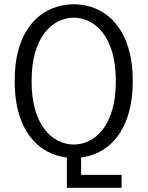

<svg xmlns="http://www.w3.org/2000/svg" viewBox="-20 -726 690 896"><path d="M292 150.5V0H358.5V105L343.5 90H547.5V150.5ZM324.5 11Q282 11 241.5 -1.8Q201 -14.5 166 -41.8Q131 -69 104.5 -111.5Q78 -154 63.2 -212.8Q48.5 -271.5 48.5 -348Q48.5 -424 63.2 -482.8Q78 -541.5 104.5 -583.8Q131 -626 166 -653.2Q201 -680.5 241.5 -693.2Q282 -706 324.5 -706Q366.5 -706 406.8 -693.2Q447 -680.5 482 -653.2Q517 -626 543.2 -583.8Q569.5 -541.5 584.5 -482.8Q599.5 -424 599.5 -348Q599.5 -271.5 584.5 -212.8Q569.5 -154 543.2 -111.5Q517 -69 482 -41.8Q447 -14.5 406.8 -1.8Q366.5 11 324.5 11ZM324.5 -51.5Q361 -51.5 396 -68.5Q431 -85.5 459 -121.2Q487 -157 503.8 -213.2Q520.5 -269.5 520.5 -348Q520.5 -426 503.8 -482Q487 -538 459 -573.8Q431 -609.5 396 -626.5Q361 -643.5 324.5 -643.5Q287.5 -643.5 252.5 -626.5Q217.5 -609.5 189.2 -573.8Q161 -538 144.2 -482Q127.5 -426 127.5 -348Q127.5 -269.5 144.2 -213.2Q161 -157 189.2 -121.2Q217.5 -85.5 252.5 -68.5Q287.5 -51.5 324.5 -51.5Z"/></svg>

Font: Trispace Thin Light
Style: Regular
Weight: 300
Version: Version 1.210